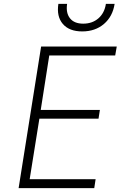

<svg xmlns="http://www.w3.org/2000/svg" viewBox="-20 -970 640 990"><path d="M76 0 192 -730H582L574 -684H234L190 -403H495L488 -358H183L133 -46H473L466 0ZM404 -808Q337 -808 304 -846.5Q271 -885 281 -950H326Q319 -903 341 -875.5Q363 -848 409 -848Q456 -848 487.5 -875.5Q519 -903 526 -950H571Q561 -885 516 -846.5Q471 -808 404 -808Z"/></svg>

Font: NKDuy Mono Thin
Style: Italic
Weight: 100
Italic angle: -9°
Monospace: yes
Designer: NKDuy
Foundry: NKDuy
Version: Version 2.251; ttfautohint (v1.8.4.7-5d5b)